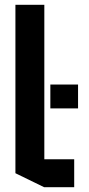

<svg xmlns="http://www.w3.org/2000/svg" viewBox="-20 -777 370 797"><path d="M163 0 44 -58V-757H164V-116H288V0ZM189 -327V-426H304V-327Z"/></svg>

Font: Foldit Thin Medium
Style: Regular
Weight: 500
Version: Version 1.003